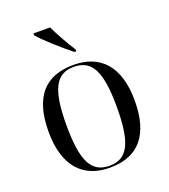

<svg xmlns="http://www.w3.org/2000/svg" viewBox="-141 -867 859 978"><g transform="rotate(-20 288.5 -378.0)"><path d="M318 -606H328V-616C300 -659 265 -721 244 -766H154V-756C183 -721 266 -647 318 -606ZM287 10C441 10 522 -81 522 -269C522 -456 434 -546 290 -546C135 -546 55 -456 55 -269C55 -81 143 10 287 10ZM289 0C190 0 152 -75 152 -269C152 -461 190 -536 288 -536C387 -536 425 -461 425 -269C425 -75 387 0 289 0Z"/></g></svg>

Font: Noto Serif Display
Style: Regular
Weight: 400
Designer: Monotype Design Team
Foundry: Monotype Imaging Inc.
Version: Version 2.009